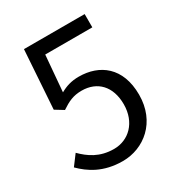

<svg xmlns="http://www.w3.org/2000/svg" viewBox="-177 -849 908 978"><g transform="rotate(-30 277.5 -360.0)"><path d="M261 13C385 13 501 -78 501 -239C501 -400 402 -472 280 -472C236 -472 203 -461 171 -443L189 -655H466V-733H109L86 -390L135 -360C177 -388 208 -403 257 -403C349 -403 409 -341 409 -236C409 -129 339 -63 253 -63C168 -63 115 -102 73 -144L28 -84C77 -35 147 13 261 13Z"/></g></svg>

Font: Noto Sans CJK TC Regular
Style: Regular
Weight: 400
Designer: Ryoko NISHIZUKA (kana & ideographs); Paul D. Hunt (Latin, Greek & Cyrillic); Wenlong ZHANG (bopomofo); Sandoll Communica
Foundry: Adobe Systems Incorporated
Version: Version 1.001;PS 1.001;hotconv 1.0.78;makeotf.lib2.5.61930